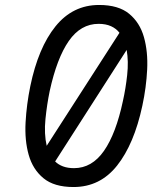

<svg xmlns="http://www.w3.org/2000/svg" viewBox="-20 -735 658 773"><path d="M379 -715Q457 -715 500 -679.5Q543 -644 559.5 -585.5Q576 -527 572.5 -455Q569 -383 553 -309Q520 -155 451.5 -68.5Q383 18 276 18Q198 18 155 -17.5Q112 -53 95.5 -111.5Q79 -170 83 -242.5Q87 -315 102 -388Q134 -543 203.5 -629Q273 -715 379 -715ZM377 -639Q305 -639 257 -570Q209 -501 180 -368Q169 -315 163 -255.5Q157 -196 168 -148L461 -603Q448 -620 427 -629.5Q406 -639 377 -639ZM475 -329Q486 -378 492 -433Q498 -488 490 -534L202 -85Q215 -72 234 -65Q253 -58 278 -58Q350 -58 398.5 -127.5Q447 -197 475 -329Z"/></svg>

Font: Fragment Mono
Style: Italic
Weight: 400
Italic angle: -12°
Designer: Wei Huang based on Nimbus Sans by URW Studio, based on Helvetica by Max Miedinger.
Foundry: Wei Huang
Version: Version 1.011; ttfautohint (v1.8.4.7-5d5b)